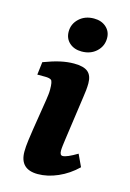

<svg xmlns="http://www.w3.org/2000/svg" viewBox="-100 -664 487 722"><g transform="rotate(15 143.5 -303.0)"><path d="M121 7Q51 7 51 -62Q51 -81 54.5 -107Q58 -133 61 -152L80 -271Q82 -286 83 -293.5Q84 -301 84 -312Q84 -344 77 -349Q70 -354 53 -354H23L29 -404Q66 -418 93.5 -424Q121 -430 146 -430Q184 -430 200.5 -416Q217 -402 217 -372Q217 -360 215.5 -344.5Q214 -329 212 -318L188 -148Q186 -134 184.5 -121.5Q183 -109 183 -101Q183 -83 194 -83Q202 -83 216 -89Q230 -95 250 -107L272 -60Q239 -28 199 -10.5Q159 7 121 7ZM161 -481Q132 -481 113.5 -497.5Q95 -514 95 -541Q95 -571 117.5 -592Q140 -613 175 -613Q204 -613 222.5 -596.5Q241 -580 241 -554Q241 -523 218.5 -502Q196 -481 161 -481Z"/></g></svg>

Font: Yrsa
Style: Bold Italic
Weight: 700
Italic angle: -7.10001°
Version: Version 2.004